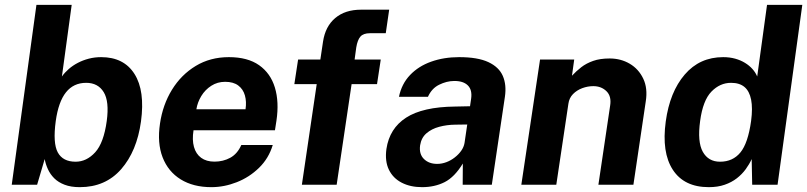

<svg xmlns="http://www.w3.org/2000/svg" viewBox="-20 -763 3334 793"><path d="M309.6 10Q272.8 10 246.9 0Q220.9 -9.9 204.1 -26.6Q187.4 -43.3 178 -64Q168.5 -84.6 164.6 -106L133.3 0H28.5L130.5 -743H276.1L235.7 -447.1Q247.4 -463.6 264 -478Q280.6 -492.5 301.5 -503.4Q322.5 -514.4 346.8 -520.7Q371 -527 397.8 -527Q491.6 -527 535.5 -457.5Q579.5 -388.1 562.3 -261.4Q545.4 -138.5 480.4 -64.2Q415.4 10 309.6 10ZM292.3 -95.1Q337.7 -95.1 373.1 -133.9Q408.5 -172.7 420.9 -263.4Q431.8 -344.2 408.3 -382.5Q384.8 -420.9 335.9 -420.9Q283.8 -420.9 252.6 -381.8Q221.4 -342.7 210.3 -263.4Q197.8 -171.8 218.7 -133.4Q239.6 -95.1 292.3 -95.1Z M853 10Q778.3 10 726.4 -22.1Q674.5 -54.2 651.6 -113.2Q628.8 -172.2 640.8 -252.6Q652.1 -330.2 690.2 -392.3Q728.4 -454.4 788.4 -490.7Q848.4 -527 925.4 -527Q1002.9 -527 1050.2 -493.7Q1097.5 -460.4 1115.4 -401.2Q1133.3 -342.1 1121.8 -264.6L1115.6 -224.9H779.3Q773 -185.3 781.1 -156.2Q789.2 -127.1 810.8 -111.2Q832.4 -95.4 865.8 -95.4Q901.8 -95.4 931.2 -111.5Q960.5 -127.6 976.7 -164.1H1106.5Q1090 -109 1050 -70Q1010 -30.9 958 -10.5Q906 10 853 10ZM791.1 -311.8H994.1Q998.8 -343.1 991.5 -368.9Q984.2 -394.8 964 -409.9Q943.9 -425.1 909.8 -425.1Q878 -425.1 852.6 -408.7Q827.2 -392.4 811.4 -366.4Q795.6 -340.3 791.1 -311.8Z M1226.8 0 1288.1 -415.6H1195.7L1211.2 -517H1303.1L1314.2 -591.3Q1323.7 -654.1 1364.6 -688.5Q1405.5 -723 1471.2 -723H1587.4L1573.3 -625.8H1508.2Q1480.9 -625.8 1468.7 -612Q1456.6 -598.3 1451.4 -567L1444.6 -517H1552.6L1537.2 -415.6H1432.2L1370.5 0Z M1723.2 10Q1674.9 10 1639.1 -8.5Q1603.3 -26.9 1586.2 -62.1Q1569.1 -97.3 1576 -147.8Q1588.7 -232.8 1657.4 -277.1Q1726 -321.5 1859.5 -322.9L1921.3 -324.2L1925.8 -354.9Q1931.2 -391.7 1912.1 -410.4Q1893 -429.2 1854.7 -428.5Q1824.5 -428.2 1793.9 -413.1Q1763.2 -398.1 1747.5 -363.2H1627.8Q1638.7 -416.5 1673.6 -453.1Q1708.4 -489.7 1760.8 -508.3Q1813.1 -527 1876.2 -527Q1953.1 -527 1997 -506.5Q2040.9 -486 2056.8 -449.3Q2072.6 -412.6 2065.4 -363.5L2011.3 0H1891L1891.6 -87.6Q1857.3 -31.4 1816.3 -10.7Q1775.2 10 1723.2 10ZM1785.7 -86.1Q1804.8 -86.1 1823.6 -93.2Q1842.4 -100.3 1858.2 -112.7Q1874.1 -125 1885 -140.4Q1895.8 -155.8 1898.6 -172.5L1909.8 -248.8L1859.9 -248.1Q1825.5 -247.7 1794.1 -239.3Q1762.8 -231 1741.4 -212.5Q1720 -194.1 1715.1 -162.5Q1710.3 -126.6 1730.9 -106.4Q1751.4 -86.1 1785.7 -86.1Z M2133.2 0 2210.5 -517H2351.6L2342.4 -450.3Q2360 -469.3 2380.9 -485.5Q2401.7 -501.6 2430 -511.5Q2458.2 -521.5 2498.1 -521.5Q2544.1 -521.5 2580.9 -499.8Q2617.7 -478.1 2636.7 -438.3Q2655.7 -398.6 2647.2 -344.6L2596.1 0H2451.5L2500 -326.8Q2506.2 -365.3 2484.9 -386.2Q2463.6 -407.2 2430.4 -407.2Q2407.5 -407.2 2384.9 -398.9Q2362.4 -390.5 2346.6 -374.4Q2330.8 -358.3 2327.6 -334.6L2277.6 0Z M2907.5 10Q2805.7 10 2758.9 -61.8Q2712.2 -133.5 2729.7 -261.4Q2746.3 -383.1 2808 -455Q2869.7 -527 2966.9 -527Q2993.7 -527 3016.4 -520.7Q3039 -514.4 3056.9 -503.4Q3074.8 -492.5 3087.7 -478Q3100.6 -463.6 3107.4 -447.1L3148 -743H3293.7L3191.5 0H3086.7L3084.6 -106Q3074.9 -84.6 3059.8 -64Q3044.7 -43.3 3023.2 -26.6Q3001.7 -9.9 2973.1 0Q2944.5 10 2907.5 10ZM2953.9 -95.1Q3006.7 -95.1 3038.1 -133.4Q3069.5 -171.8 3082.2 -263.4Q3089.2 -316.3 3082.3 -351.3Q3075.4 -386.4 3054.9 -403.7Q3034.4 -420.9 2999.4 -420.9Q2953.6 -420.9 2918.4 -384.7Q2883.1 -348.4 2871.7 -263.4Q2859.8 -177.2 2882.7 -136.1Q2905.6 -95.1 2953.9 -95.1Z"/></svg>

Font: Public Sans Thin
Style: Italic
Weight: 100
Italic angle: -8°
Designer: The Public Sans project authors (U.S. Web Design System). Libre Franklin designed by Pablo Impallari and Rodrigo Fuenzal
Version: Version 2.000